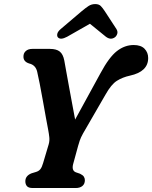

<svg xmlns="http://www.w3.org/2000/svg" viewBox="-20 -946 766 966"><path d="M407 -39.5Q407 -20.5 394.5 -10.2Q382 0 361 0H145Q124 0 115.8 -9.2Q107.5 -18.5 107.5 -34Q107.5 -61.5 138.5 -74L160 -80.5Q174.5 -84.5 182.8 -94.5Q191 -104.5 197 -126L225 -220Q230 -237.5 228 -256Q226 -274.5 222.5 -292.5Q218.5 -313 211.2 -353Q204 -393 195.8 -439Q187.5 -485 179.8 -525Q172 -565 167 -585.5Q159 -619 127 -626.5Q98 -635.5 98 -660.5Q97.5 -678 109.5 -689Q121.5 -700 142.5 -700H231Q264 -700 280.8 -686.5Q297.5 -673 303.5 -641.5Q307 -622 313.2 -587.2Q319.5 -552.5 327.2 -510.2Q335 -468 343 -424.5Q351 -381 358 -344.5L486 -578.5Q529 -658.5 568.2 -689Q607.5 -719.5 652.5 -719.5Q689 -719.5 707.2 -700.8Q725.5 -682 725.5 -654Q725.5 -585.5 634 -565.5Q597 -557.5 568.2 -539.5Q539.5 -521.5 510.5 -469.5L397.5 -274Q386.5 -254 381.5 -239.5Q376.5 -225 373 -212L348 -120.5Q339.5 -87.5 362 -79L382.5 -72Q397 -65 402 -57Q407 -49 407 -39.5ZM557.5 -758Q536.5 -743.5 513 -761L432.5 -826.5L317.5 -761Q284.5 -743.5 271.5 -758Q266 -764 268.2 -775.5Q270.5 -787 285 -799.5L391.5 -890Q410.5 -906 425.5 -915.8Q440.5 -925.5 459 -925.5Q477.5 -925.5 487 -915.8Q496.5 -906 507 -890L566 -799.5Q573.5 -787 569.8 -775.5Q566 -764 557.5 -758Z"/></svg>

Font: Fraunces 9pt S100 SemiBold
Style: Italic
Weight: 600
Italic angle: -16°
Version: Version 1.000; ttfautohint (v1.8.3)